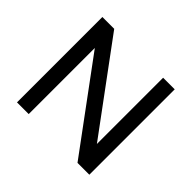

<svg xmlns="http://www.w3.org/2000/svg" viewBox="-159 -906 1113 1113"><g transform="rotate(45 397.0 -350.0)"><path d="M598 -700H693V0H596L196 -542V0H100V-700H197L598 -157Z"/></g></svg>

Font: Montserrat arm2
Style: Regular
Weight: 400
Designer: Julieta Ulanovsky
Foundry: Julieta Ulanovsky
Version: Version 6.000